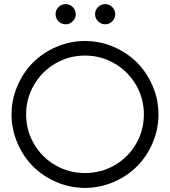

<svg xmlns="http://www.w3.org/2000/svg" viewBox="-20 -895 825 933"><path d="M456.5 -860.6Q471.2 -875 491.2 -875Q511.2 -875 525.6 -860.6Q540 -846.2 540 -826.2Q540 -806.2 525.6 -791.5Q511.2 -776.9 491.2 -776.9Q471.2 -776.9 456.5 -791.5Q441.9 -806.2 441.9 -826.2Q441.9 -846.2 456.5 -860.6ZM264.4 -860.6Q278.8 -875 298.8 -875Q318.8 -875 333.5 -860.6Q348.1 -846.2 348.1 -826.2Q348.1 -806.2 333.5 -791.5Q318.8 -776.9 298.8 -776.9Q278.8 -776.9 264.4 -791.5Q250 -806.2 250 -826.2Q250 -846.2 264.4 -860.6ZM254.6 -667.5Q320.8 -695.8 393.1 -695.8Q465.3 -695.8 531.5 -667.5Q597.7 -639.2 645.5 -591.3Q693.4 -543.5 721.7 -477.3Q750 -411.1 750 -338.9Q750 -266.6 721.7 -200.4Q693.4 -134.3 645.5 -86.4Q597.7 -38.6 531.5 -10.3Q465.3 18.1 393.1 18.1Q320.8 18.1 254.6 -10.3Q188.5 -38.6 140.6 -86.4Q92.8 -134.3 64.5 -200.4Q36.1 -266.6 36.1 -338.9Q36.1 -411.1 64.5 -477.3Q92.8 -543.5 140.6 -591.3Q188.5 -639.2 254.6 -667.5ZM145.3 -482.4Q106.9 -416.5 106.9 -338.9Q106.9 -261.2 145.3 -195.6Q183.6 -129.9 249.3 -92Q314.9 -54.2 393.1 -54.2Q471.2 -54.2 536.9 -92Q602.5 -129.9 640.9 -195.6Q679.2 -261.2 679.2 -338.9Q679.2 -416.5 640.9 -482.4Q602.5 -548.3 536.6 -586.7Q470.7 -625 393.1 -625Q315.4 -625 249.5 -586.7Q183.6 -548.3 145.3 -482.4Z"/></svg>

Font: Rawengulk
Style: Bold
Weight: 700
Version: Version 0.92